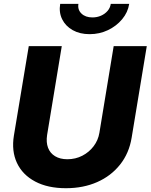

<svg xmlns="http://www.w3.org/2000/svg" viewBox="-20 -967 782 997"><path d="M322.3 10.3Q228 10.3 162.6 -24.4Q97.2 -59.1 68.1 -120.8Q39.1 -182.6 52.2 -263.2L129.4 -727.5H300.8L224.6 -266.1Q218.8 -228 229.5 -199.7Q240.2 -171.4 266.1 -155.8Q292 -140.1 329.6 -140.1Q372.1 -140.1 407.5 -158.4Q442.9 -176.8 466.3 -207.8Q489.7 -238.8 496.1 -277.3L570.3 -727.5H742.2L663.6 -252Q650.4 -171.4 603.5 -112.3Q556.6 -53.2 484.6 -21.5Q412.6 10.3 322.3 10.3ZM445.3 -789.6Q394.5 -789.6 357.4 -810.5Q320.3 -831.5 302.7 -867.2Q285.2 -902.8 292.5 -946.8H387.2Q382.3 -916.5 403.1 -896.5Q423.8 -876.5 460 -876.5Q483.9 -876.5 504.4 -885.5Q524.9 -894.5 538.6 -910.4Q552.2 -926.3 555.2 -946.8H650.9Q644 -902.8 614.3 -867.2Q584.5 -831.5 540.5 -810.5Q496.6 -789.6 445.3 -789.6Z"/></svg>

Font: Inter 20pt ExtraBold
Style: Italic
Weight: 800
Italic angle: -9.3988°
Version: Version 4.001;git-66647c0bb